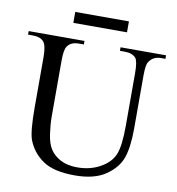

<svg xmlns="http://www.w3.org/2000/svg" viewBox="-92 -923 944 1022"><g transform="rotate(10 380.0 -411.5)"><path d="M502 -677.7V-696.8H748V-677.7H723.1Q680.7 -677.7 659.2 -643.1Q648.4 -627.4 648.4 -569.3V-286.1Q648.4 -182.1 627.9 -124.3Q607.4 -66.4 546.1 -24.7Q484.9 17.1 379.9 17.1Q266.1 17.1 207.3 -22.9Q148.4 -63 123 -129.9Q107.4 -175.8 107.4 -300.8V-573.7Q107.4 -637.7 89.4 -657.7Q71.3 -677.7 31.2 -677.7H5.4V-696.8H307.1V-677.7H280.3Q236.8 -677.7 218.8 -650.4Q205.1 -632.3 205.1 -573.7V-269.5Q205.1 -229 212.4 -176.8Q219.7 -124.5 239.7 -94.7Q259.8 -64.9 296.1 -46.1Q332.5 -27.3 386.2 -27.3Q454.6 -27.3 508.8 -57.4Q563 -87.4 582.5 -133.5Q602.1 -179.7 602.1 -291.5V-573.7Q602.1 -638.7 588.4 -655.8Q568.4 -677.7 528.3 -677.7ZM522 -781.2H231.9V-840.3H522Z"/></g></svg>

Font: KhunPaOh
Style: Regular
Weight: 400
Designer: Khon Soe Zaw Thu
Version: Version 1.00 July 11, 2016, initial release